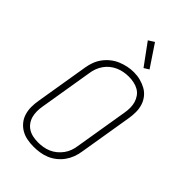

<svg xmlns="http://www.w3.org/2000/svg" viewBox="-285 -1065 1170 1170"><g transform="rotate(45 300.0 -479.5)"><path d="M249 8Q220 8 192 2.5Q164 -3 141 -16.5Q118 -30 101 -51Q84 -72 76 -98.5Q68 -125 68 -153.5Q68 -182 73 -211L130 -556Q134 -582 143.5 -607.5Q153 -633 169.5 -655.5Q186 -678 208.5 -696Q231 -714 256.5 -724.5Q282 -735 308 -740.5Q334 -746 361 -746Q390 -746 417 -739Q444 -732 467.5 -719Q491 -706 508 -684.5Q525 -663 533 -637Q541 -611 541 -582Q541 -553 536 -524L479 -179Q475 -153 465.5 -127.5Q456 -102 440 -79.5Q424 -57 401.5 -39Q379 -21 353.5 -10.5Q328 0 301.5 4Q275 8 249 8ZM249 -30Q271 -30 292.5 -33.5Q314 -37 335 -46Q356 -55 374 -70Q392 -85 405.5 -103.5Q419 -122 426.5 -143Q434 -164 437 -186L494 -531Q498 -553 498 -576Q498 -599 492 -619.5Q486 -640 473.5 -657.5Q461 -675 442.5 -685.5Q424 -696 402 -700.5Q380 -705 358 -705Q336 -705 314.5 -701Q293 -697 272.5 -688Q252 -679 234 -664.5Q216 -650 203 -631Q190 -612 182.5 -591.5Q175 -571 172 -549L115 -204Q111 -182 111 -159.5Q111 -137 116.5 -116.5Q122 -96 134.5 -78.5Q147 -61 165 -50Q183 -39 205 -34.5Q227 -30 249 -30ZM384 -805 283 -943 321 -967 416 -825Z"/></g></svg>

Font: Iosevka Curly Slab XLtExObl
Style: Regular
Weight: 200
Width: 7
Italic angle: -9°
Monospace: yes
Designer: Belleve Invis
Foundry: Belleve Invis
Version: Version 11.0.0; ttfautohint (v1.8.3)